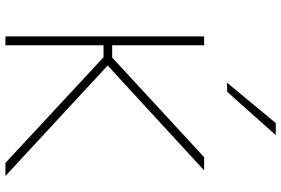

<svg xmlns="http://www.w3.org/2000/svg" viewBox="-180 -830 1010 689"><g transform="rotate(90 324.5 -485.0)"><path d="M564 0Q505 -55 453.5 -102.8Q402 -150.5 353 -196L185 -352H134V-383H186L329.5 -515.5Q380 -562 429.2 -607.5Q478.5 -653 543.5 -713H591Q529 -656 470.5 -602.2Q412 -548.5 354 -495L207 -360V-374L370.5 -222.5Q409 -187.5 452.2 -147Q495.5 -106.5 537.2 -68.2Q579 -30 611 0ZM110 0Q110 -61 110 -117Q110 -173 110 -238V-475Q110 -540.5 110 -596.5Q110 -652.5 110 -713H142Q142 -652.5 142 -596.5Q142 -540.5 142 -475V-238Q142 -173 142 -117Q142 -61 142 0ZM276 -795Q313 -839.5 349 -883Q385 -926.5 421 -970H464Q438 -940.5 412.2 -911.5Q386.5 -882.5 360.8 -853.8Q335 -825 309 -796Z"/></g></svg>

Font: Commissioner Thin
Style: Regular
Weight: 100
Designer: Kostas Bartsokas
Foundry: Kostas Bartsokas
Version: Version 1.001;gftools[0.9.23]